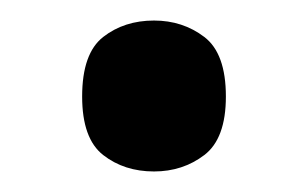

<svg xmlns="http://www.w3.org/2000/svg" viewBox="-20 -449 300 187"><path d="M130 -282Q101 -282 80.5 -298Q60 -314 60 -355Q60 -397 80.5 -413Q101 -429 130 -429Q158 -429 179 -413Q200 -397 200 -355Q200 -314 179 -298Q158 -282 130 -282Z"/></svg>

Font: Noto Serif Georgian SemiCondensed SemiBold
Style: Regular
Weight: 600
Width: 4
Designer: Monotype Design Team, Akaki Razmadze
Foundry: Google LLC
Version: Version 2.003; ttfautohint (v1.8.4.7-5d5b)